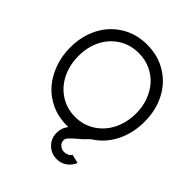

<svg xmlns="http://www.w3.org/2000/svg" viewBox="-238 -822 1161 1161"><g transform="rotate(45 342.5 -241.5)"><path d="M549.8 123.5Q538.1 154.8 510 175.8Q481.9 196.8 444.3 196.8Q397 196.8 364 164.3Q331.1 131.8 331.1 83.5Q331.1 64 336.7 46.6Q342.3 29.3 353.5 14.4Q364.7 -0.5 373.8 -10Q382.8 -19.5 398.4 -33.4Q414.1 -47.4 419.9 -53.2L456.5 -89.8L508.8 -38.1L472.2 -1.5Q466.8 3.9 443.8 22.9Q420.9 42 406.7 57.4Q392.6 72.8 392.6 83.5Q392.6 108.9 409.4 121.8Q426.3 134.8 444.8 134.8Q458.5 134.8 473.6 128.2Q488.8 121.6 493.2 109.9ZM588.9 -338.9Q588.9 -394.5 571 -443.8Q553.2 -493.2 521.2 -529.5Q489.3 -565.9 442.9 -587.2Q396.5 -608.4 342.3 -608.4Q270 -608.4 213.4 -572.3Q156.7 -536.1 126.5 -474.9Q96.2 -413.6 96.2 -338.9Q96.2 -263.2 126.2 -200.4Q156.2 -137.7 213.1 -100.1Q270 -62.5 342.3 -62.5Q414.6 -62.5 471.7 -100.3Q528.8 -138.2 558.8 -200.9Q588.9 -263.7 588.9 -338.9ZM660.6 -338.9Q660.6 -242.7 621.6 -163.6Q582.5 -84.5 509.3 -37.4Q436 9.8 342.3 9.8Q272 9.8 211.9 -17.8Q151.9 -45.4 111.1 -92.5Q70.3 -139.6 47.4 -203.4Q24.4 -267.1 24.4 -338.9Q24.4 -434.6 63.5 -512Q102.5 -589.4 175.5 -634.8Q248.5 -680.2 342.3 -680.2Q436.5 -680.2 509.5 -634.8Q582.5 -589.4 621.6 -512Q660.6 -434.6 660.6 -338.9Z"/></g></svg>

Font: Eligible
Style: Regular
Weight: 500
Version: Version 1.1